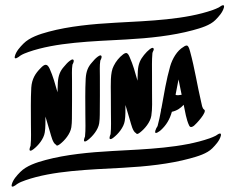

<svg xmlns="http://www.w3.org/2000/svg" viewBox="-20 -717 892 727"><path d="M656 -416.2C660.2 -396.9 664 -377.5 667.8 -358.1C660.5 -357 648.8 -354.9 644.8 -358.3C648.6 -377.6 652.2 -396.9 656 -416.2ZM576.6 -239.6C573 -234.1 569.7 -228.2 568 -221.7C563.5 -203.6 585.2 -220.8 589.1 -224.3C609.8 -243.3 622.6 -264.7 630.8 -293.7C650.5 -298 664.2 -307.8 675.5 -320.2C680.9 -294.4 685.4 -264.4 696 -242.1C700.4 -232.4 708 -236 714.6 -241C721.3 -246.1 766.8 -294.1 752.9 -302.1C745.4 -306.4 743.8 -322 741.6 -331.1C726.7 -394.3 717.2 -458.6 700 -521.2C698.2 -527.8 696.3 -535.4 692.4 -541.2C688.2 -547.6 680.6 -543.8 674.6 -539.3C650.4 -525.3 632.9 -495 624.4 -466.3C609.9 -415.8 601 -361.2 591.3 -307.6C590 -304.6 589.2 -301.4 589.7 -298.9C585.9 -278.8 582 -258.7 576.6 -239.6ZM808.6 -688.9C801.2 -685.1 793.5 -682 785.8 -679.2C681.8 -642.7 548.3 -638.1 417.2 -631C329.4 -626.2 240.7 -617.5 164.8 -597.1C129.4 -587.6 92 -575.3 68.7 -551.8C55.8 -538.8 40.9 -522.6 36.2 -504.2C32 -487.4 51 -501.1 56.5 -506C65.8 -512.2 77.4 -516.4 87.9 -520.2C192 -556.6 326.2 -560.4 457.1 -567.5C545.5 -572.3 634.3 -581.9 710.4 -602.6C740.6 -610.8 775.3 -621 795.4 -641.1C808.3 -654.1 823.2 -670.4 827.9 -688.7C828.7 -691.9 829.3 -698 823.9 -697.2C818.7 -696.6 813.6 -691.5 808.6 -688.9ZM796.9 -203.1C789.5 -199.3 781.8 -196.2 774.1 -193.4C670.1 -156.9 536.6 -152.3 405.5 -145.2C317.7 -140.4 229 -131.7 153.1 -111.3C117.7 -101.8 80.3 -89.5 57 -66C44.1 -53 29.2 -36.8 24.5 -18.4C20.3 -1.6 39.3 -15.3 44.8 -20.2C54.1 -26.4 65.7 -30.6 76.2 -34.4C180.3 -70.8 314.5 -74.6 445.4 -81.7C533.9 -86.5 622.6 -96.1 698.7 -116.8C728.9 -125 763.6 -135.2 783.7 -155.3C796.6 -168.3 811.5 -184.6 816.2 -202.9C817 -206.1 817.6 -212.2 812.2 -211.4C807 -210.8 801.9 -205.7 796.9 -203.1ZM222.6 -464.9 221.8 -464C208.1 -448.6 200.8 -431.9 199 -404.4C198.3 -392.1 197.9 -379.9 197.7 -367.6C189.2 -398 180.6 -429 168.2 -456.4C158.8 -476.8 149.6 -476.2 132.9 -458.1C114.5 -439.5 100.6 -418.6 98.4 -384.9C95.9 -339.3 97.1 -293.4 97.1 -247.7C97.1 -220.1 98.6 -191.3 95.8 -165.2C93 -158.6 90.1 -149.5 93.1 -147.2C96.9 -144.2 104.4 -150.3 106.8 -152.1C124.3 -165.5 145.7 -190.6 149.5 -215.4C152.6 -234.5 151.9 -254.7 152.1 -275.6C157.8 -255.8 163.6 -236.1 169.6 -216.4C173.6 -203.4 179.7 -174.3 192.6 -168.7C194.2 -161.4 205.3 -170 207.4 -171.6C224.9 -185 246.3 -210.1 250.1 -234.9C251.8 -245.5 252.1 -256.3 252.3 -267C253.3 -315.1 252.4 -363.1 252.7 -411.2C252.9 -431 251.1 -452.6 254.3 -472.2C258.7 -480.1 261.4 -487.9 257.2 -491.1C253.4 -494.1 245.9 -488 243.5 -486.2C235.5 -480.2 229.1 -472.6 222.6 -464.9ZM328.1 -480.3 327.3 -479.4C313.6 -464 306.3 -447.3 304.5 -419.8C302 -374.2 303.2 -328.3 303.2 -282.6C303.2 -255 304.7 -226.2 301.9 -200.1C299.1 -193.5 296.2 -184.4 299.2 -182.1C303 -179.1 310.5 -185.2 312.9 -187C330.4 -200.4 351.8 -225.5 355.6 -250.3C357.3 -260.9 357.6 -271.7 357.8 -282.4C358.8 -330.5 357.9 -378.5 358.2 -426.6C358.4 -446.4 356.6 -468 359.8 -487.6C364.2 -495.5 366.9 -503.3 362.7 -506.5C358.9 -509.4 351.4 -503.4 349 -501.6C340.9 -495.5 334.5 -487.9 328.1 -480.3ZM557.6 -535.8C553.7 -535.8 548.4 -531.6 546.4 -530.1C539.1 -524.6 533 -517.8 527.1 -510.8C527.1 -510.8 526.5 -510.1 524.7 -507.9C511.7 -491.9 503.7 -475.8 501.9 -448.3C501.2 -436 500.8 -423.8 500.6 -411.5C492.1 -441.9 483.5 -472.9 471.1 -500.3C468.5 -505.9 465 -516.3 457 -516.3C455.8 -516.3 454.4 -515.9 453 -515.2C450.3 -514.2 447.7 -512.3 445.5 -510.6C431.5 -500 418.6 -484.1 410.7 -467.8C396.6 -442.2 399.7 -396 399.7 -358.8C399.7 -336.4 400 -314 400 -291.6C400 -277.4 400.4 -262.8 400.4 -248.5C400.4 -235 400.1 -221.7 398.7 -209.1C396.7 -204.5 394.7 -198.7 394.7 -194.8C394.7 -192 395.9 -190.3 398.6 -190.3C402.5 -190.3 407.8 -194.5 409.7 -196C427.2 -209.4 448.6 -234.5 452.4 -259.3C455.5 -278.4 454.8 -298.6 455 -319.5C460.7 -299.7 466.5 -280 472.5 -260.3C476.5 -247.3 482.6 -218.2 495.5 -212.6C495.9 -210.8 497.2 -209.8 499.2 -209.8C503.1 -209.8 508.4 -214 510.3 -215.5C527.8 -228.9 549.2 -254 553 -278.8C557.3 -305.6 555.7 -336.7 555.7 -366.1C555.7 -388.2 555.6 -410.3 555.6 -432.5C555.6 -460.9 554.6 -488 557.1 -515.4C557.8 -521.4 562.2 -525.8 562.2 -530.2C562.2 -533 560.7 -535.8 557.6 -535.8Z"/></svg>

Font: Quiapo Free
Style: Regular
Weight: 400
Designer: Aaron Amar
Version: Version 001.002